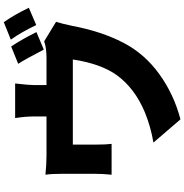

<svg xmlns="http://www.w3.org/2000/svg" viewBox="1 -916 997 1040"><g transform="rotate(-90 500.0 -396.5)"><path d="M977.5 -739.3 883.8 -699.2Q844.7 -781.2 804.7 -836.9L899.4 -875Q940.4 -816.4 977.5 -739.3ZM845.7 -698.2 751 -658.2Q691.4 -771.5 673.8 -796.9L767.6 -835Q803.7 -782.2 845.7 -698.2ZM558.6 -643.6H705.1Q759.8 -643.6 795.9 -656.2L901.4 -591.8Q890.6 -558.6 878.9 -502Q849.6 -346.7 788.1 -227.5Q728.5 -112.3 618.2 -32.7Q507.8 46.9 373 82L247.1 -64.5Q330.1 -78.1 410.2 -110.4Q541 -165 612.3 -262.7Q674.8 -350.6 697.3 -501H236.3V-373Q236.3 -321.3 240.2 -291H73.2Q78.1 -339.8 78.1 -385.7V-557.6Q78.1 -617.2 73.2 -649.4Q128.9 -643.6 179.7 -643.6H388.7V-710.9Q388.7 -757.8 379.9 -813.5H567.4Q558.6 -738.3 558.6 -710.9Z"/></g></svg>

Font: Gen Shin Gothic Monospace Heavy
Style: Bold
Weight: 800
Designer: [Source Han Sans]
Ryoko NISHIZUKA  (kana & ideographs); Paul D. Hunt (Latin, Greek & Cyrillic); Wenlong ZHANG  (bopomofo
Version: Version 1.002.20150607